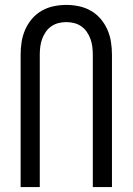

<svg xmlns="http://www.w3.org/2000/svg" viewBox="-20 -762 540 782"><path d="M64 0V-539Q64 -565 68 -591Q72 -617 82.5 -641Q93 -665 110 -685Q127 -705 149.5 -718Q172 -731 198 -736.5Q224 -742 250 -742Q276 -742 302 -736.5Q328 -731 350.5 -718Q373 -705 390 -685Q407 -665 417.5 -641Q428 -617 432 -591Q436 -565 436 -539V0H358V-539Q358 -555 356 -571.5Q354 -588 348.5 -603Q343 -618 334 -631.5Q325 -645 311.5 -654.5Q298 -664 282 -668Q266 -672 250 -672Q234 -672 218 -668Q202 -664 188.5 -654.5Q175 -645 166 -631.5Q157 -618 151.5 -603Q146 -588 144 -571.5Q142 -555 142 -539V0Z"/></svg>

Font: Iosevka srxl
Style: Regular
Weight: 400
Monospace: yes
Designer: Belleve Invis
Foundry: Belleve Invis
Version: Version 33.0.1; ttfautohint (v1.8.3)